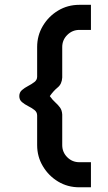

<svg xmlns="http://www.w3.org/2000/svg" viewBox="-20 -720 448 796"><path d="M309 56.5Q260.5 56.5 221 32.8Q181.5 9 157.8 -30.8Q134 -70.5 134 -118.5V-241Q134 -255.5 122.5 -264.2Q111 -273 96.5 -280.2Q82 -287.5 71 -296.8Q60 -306 60 -321.5Q60 -337 71 -346.5Q82 -356 96.5 -363.5Q111 -371 122.5 -379.8Q134 -388.5 134 -402V-525Q134 -573 157.8 -612.8Q181.5 -652.5 221 -676.2Q260.5 -700 309 -700H357V-596H309Q280 -596 259 -575.2Q238 -554.5 238 -525V-398.5Q236.5 -371.5 219.2 -357.5Q202 -343.5 186.5 -321.5Q197.5 -306 209 -295.8Q220.5 -285.5 228.8 -274.2Q237 -263 238 -245V-118.5Q238 -89 258.8 -68.2Q279.5 -47.5 309 -47.5H357V56.5Z"/></svg>

Font: Urbanist SemiBold
Style: Regular
Weight: 600
Designer: Corey Hu
Foundry: Corey Hu
Version: Version 1.321; ttfautohint (v1.8.4.7-5d5b)